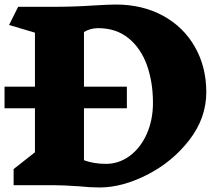

<svg xmlns="http://www.w3.org/2000/svg" viewBox="-20 -816 979 846"><path d="M889 -410Q889 -296 814.5 -199.5Q740 -103 629.5 -46.5Q519 10 419 10Q375 10 330 5Q258 0 217 0H40V-71L134 -145V-339H0V-434H134V-672L20 -706L60 -786H216Q307 -786 395 -792Q459 -796 490 -796Q608 -796 698.5 -746.5Q789 -697 839 -609Q889 -521 889 -410ZM654 -363Q654 -454 627.5 -528.5Q601 -603 546.5 -647.5Q492 -692 412 -692Q379 -692 350 -675V-434H539V-339H350V-110Q393 -94 447 -94Q504 -94 551.5 -129Q599 -164 626.5 -225.5Q654 -287 654 -363Z"/></svg>

Font: Inknut Antiqua Black
Style: Regular
Weight: 900
Designer: Claus Eggers Sørensen
Foundry: Claus Eggers Sørensen
Version: Version 1.003; ttfautohint (v1.8.2) -l 8 -r 50 -G 200 -x 14 